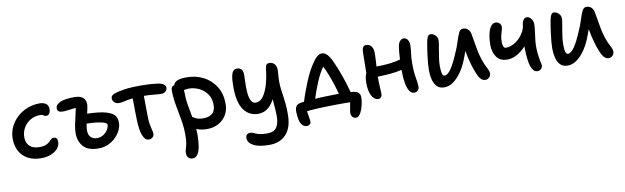

<svg xmlns="http://www.w3.org/2000/svg" viewBox="-46 -1038 5933 1824"><g transform="rotate(-10 2920.5 -126.5)"><path d="M283 9Q209 9 156 -19.5Q103 -48 75 -100Q47 -152 47 -220Q47 -280 71.5 -332Q96 -384 139 -423.5Q182 -463 237.5 -485Q293 -507 356 -507Q392 -507 416.5 -491Q441 -475 441 -436Q441 -412 430 -395.5Q419 -379 399 -379Q387 -379 381 -383.5Q375 -388 367.5 -392.5Q360 -397 343 -397Q290 -397 248.5 -372.5Q207 -348 182.5 -306.5Q158 -265 158 -213Q158 -161 190 -129.5Q222 -98 283 -98Q326 -98 348.5 -108Q371 -118 383.5 -130.5Q396 -143 406 -152.5Q416 -162 432 -162Q468 -162 468 -119Q468 -82 443.5 -53Q419 -24 377.5 -7.5Q336 9 283 9Z M835 12Q735 12 690 -39Q645 -90 645 -167Q645 -204 653.5 -247.5Q662 -291 672.5 -332.5Q683 -374 688 -405Q653 -402 616 -397Q579 -392 562 -392Q509 -392 509 -431Q509 -468 556 -488Q603 -508 689 -508Q734 -508 758 -495.5Q782 -483 791.5 -463.5Q801 -444 801 -422Q801 -405 796 -382Q791 -359 785 -332Q830 -331 882 -326Q934 -321 972 -309Q1024 -293 1046 -267Q1068 -241 1068 -196Q1068 -163 1051.5 -126.5Q1035 -90 1004 -58.5Q973 -27 930 -7.5Q887 12 835 12ZM756 -174Q756 -133 778 -110Q800 -87 839 -87Q873 -87 900 -104.5Q927 -122 942.5 -147.5Q958 -173 958 -197Q958 -214 905 -226Q852 -238 764 -240Q760 -222 758 -205.5Q756 -189 756 -174Z M1322 12Q1299 12 1285 -4Q1271 -20 1261 -47Q1252 -68 1247 -105Q1242 -142 1240 -185Q1238 -228 1238 -269Q1238 -309 1237.5 -342Q1237 -375 1236 -400Q1186 -395 1157 -387Q1128 -379 1101 -379Q1075 -379 1057.5 -395.5Q1040 -412 1040 -435Q1040 -464 1081 -477Q1115 -489 1175.5 -498Q1236 -507 1323 -507Q1369 -507 1408 -505Q1447 -503 1493 -497Q1528 -493 1549 -479Q1570 -465 1570 -446Q1570 -426 1555 -410.5Q1540 -395 1512 -395Q1484 -395 1438.5 -400Q1393 -405 1345 -405Q1345 -368 1346 -317Q1347 -266 1347 -222Q1347 -162 1353.5 -127Q1360 -92 1366 -71.5Q1372 -51 1372 -36Q1372 -14 1356.5 -1Q1341 12 1322 12Z M1699 261Q1677 261 1660.5 246.5Q1644 232 1644 200Q1644 178 1650.5 159Q1657 140 1663 111Q1669 82 1669 29Q1669 -44 1656.5 -115.5Q1644 -187 1630.5 -259Q1617 -331 1615 -406Q1614 -450 1648 -455Q1654 -482 1684.5 -495Q1715 -508 1775 -508Q1864 -508 1937 -470.5Q2010 -433 2053.5 -362.5Q2097 -292 2097 -195Q2097 -137 2070 -90.5Q2043 -44 1994.5 -17Q1946 10 1881 10Q1853 10 1827.5 5Q1802 0 1781 -10Q1783 19 1783 46Q1783 108 1775 156.5Q1767 205 1748.5 233Q1730 261 1699 261ZM1731 -374Q1731 -306 1741.5 -246Q1752 -186 1763 -128Q1778 -118 1801 -107.5Q1824 -97 1867 -97Q1919 -97 1951 -122.5Q1983 -148 1983 -209Q1983 -267 1953.5 -309.5Q1924 -352 1877 -375.5Q1830 -399 1776 -399Q1764 -399 1752 -397Q1740 -395 1729 -393Q1731 -384 1731 -374Z M2442 261Q2339 261 2287 233Q2235 205 2235 159Q2235 116 2279 116Q2293 116 2304.5 121Q2316 126 2332 133Q2348 140 2373 145Q2398 150 2439 150Q2505 150 2530 110.5Q2555 71 2555 5Q2555 -37 2551.5 -74.5Q2548 -112 2545 -161Q2520 -115 2493 -90.5Q2466 -66 2439 -57Q2412 -48 2389 -48Q2300 -48 2248.5 -118.5Q2197 -189 2197 -343Q2197 -412 2205 -447.5Q2213 -483 2227.5 -495Q2242 -507 2260 -507Q2322 -507 2318 -427Q2316 -373 2315.5 -324.5Q2315 -276 2321 -238.5Q2327 -201 2341.5 -179Q2356 -157 2383 -157Q2423 -157 2453 -197Q2483 -237 2503 -304.5Q2523 -372 2532 -455Q2535 -485 2544 -495.5Q2553 -506 2575 -506Q2603 -506 2624 -482Q2645 -458 2639 -400Q2634 -349 2634.5 -311Q2635 -273 2639.5 -239.5Q2644 -206 2649 -171.5Q2654 -137 2658 -94.5Q2662 -52 2662 5Q2662 94 2633.5 150.5Q2605 207 2555.5 234Q2506 261 2442 261Z M3296 149Q3271 149 3259.5 132.5Q3248 116 3248 95Q3248 81 3254 53.5Q3260 26 3264 -5Q3252 -5 3239 -5.5Q3226 -6 3210 -6Q3150 -6 3084.5 -5Q3019 -4 2957 -1Q2895 2 2846 8Q2850 37 2855.5 67.5Q2861 98 2861 111Q2861 126 2850 136Q2839 146 2823 146Q2794 146 2776.5 124.5Q2759 103 2753 74Q2749 56 2746.5 32.5Q2744 9 2744 -7Q2744 -34 2755 -54.5Q2766 -75 2800 -81Q2814 -84 2834 -86Q2844 -121 2861 -168Q2878 -215 2898 -264Q2918 -313 2938 -352Q2975 -423 3010 -466Q3045 -509 3079 -509Q3101 -509 3122.5 -491.5Q3144 -474 3167 -429Q3184 -395 3206.5 -339Q3229 -283 3250 -219.5Q3271 -156 3285 -100Q3297 -99 3309 -97Q3344 -94 3360.5 -78Q3377 -62 3377 -30Q3377 -7 3371 23.5Q3365 54 3354.5 83Q3344 112 3329 130.5Q3314 149 3296 149ZM2998 -246Q2964 -164 2943 -95Q2996 -99 3056.5 -100.5Q3117 -102 3173 -103Q3160 -152 3142.5 -205.5Q3125 -259 3106 -306Q3087 -353 3071 -383Q3052 -356 3033.5 -321.5Q3015 -287 2998 -246Z M3535 11Q3495 11 3471 -35Q3447 -81 3447 -157Q3447 -188 3451.5 -211.5Q3456 -235 3464 -251Q3464 -302 3465.5 -355Q3467 -408 3467 -451Q3467 -478 3476 -496Q3485 -514 3506 -514Q3539 -514 3557.5 -491Q3576 -468 3576 -423Q3576 -398 3574 -364Q3572 -330 3570 -296Q3628 -296 3687.5 -301.5Q3747 -307 3801 -322Q3803 -368 3806.5 -400Q3810 -432 3814 -454Q3818 -478 3833 -496Q3848 -514 3869 -514Q3893 -514 3907.5 -493Q3922 -472 3922 -444Q3922 -408 3915.5 -365Q3909 -322 3909 -268Q3909 -183 3919.5 -125.5Q3930 -68 3930 -38Q3930 -17 3916 -3Q3902 11 3880 11Q3852 11 3834 -18.5Q3816 -48 3807.5 -98Q3799 -148 3799 -209Q3799 -217 3799 -223Q3744 -210 3683.5 -205Q3623 -200 3565 -199Q3565 -197 3565 -194Q3565 -144 3568 -102Q3571 -60 3571 -31Q3571 -13 3561 -1Q3551 11 3535 11Z M4172 11Q4125 11 4099.5 -16.5Q4074 -44 4064 -87Q4054 -130 4054 -174Q4054 -201 4057 -237.5Q4060 -274 4065 -312.5Q4070 -351 4075 -384Q4080 -417 4084 -437Q4090 -471 4100 -490Q4110 -509 4127 -509Q4152 -509 4173 -488.5Q4194 -468 4194 -441Q4194 -426 4189.5 -397Q4185 -368 4178.5 -332.5Q4172 -297 4167.5 -261.5Q4163 -226 4163 -196Q4163 -173 4165 -150.5Q4167 -128 4173.5 -113.5Q4180 -99 4194 -99Q4224 -99 4258 -150Q4292 -201 4328 -288Q4355 -347 4370 -397Q4385 -447 4400 -477.5Q4415 -508 4441 -508Q4470 -508 4489 -489.5Q4508 -471 4513 -441Q4518 -413 4524.5 -374.5Q4531 -336 4538 -297Q4545 -258 4553 -229Q4567 -175 4583 -141Q4599 -107 4610 -85Q4621 -63 4621 -46Q4621 -23 4605 -7Q4589 9 4568 9Q4530 9 4505.5 -36.5Q4481 -82 4458 -160Q4449 -191 4441 -226Q4433 -261 4427 -295Q4420 -276 4412 -254Q4404 -232 4394 -207Q4368 -144 4332.5 -94.5Q4297 -45 4256 -17Q4215 11 4172 11Z M4806 -145Q4737 -145 4703.5 -193Q4670 -241 4670 -311Q4670 -360 4679 -406Q4688 -452 4707 -481.5Q4726 -511 4756 -511Q4776 -511 4792 -497Q4808 -483 4808 -462Q4808 -447 4801.5 -427Q4795 -407 4788.5 -381Q4782 -355 4782 -319Q4782 -297 4788.5 -277.5Q4795 -258 4812 -258Q4853 -258 4893 -281Q4933 -304 4963 -341.5Q4993 -379 5005 -422Q5007 -433 5007 -440Q5016 -509 5058 -509Q5079 -509 5097.5 -486.5Q5116 -464 5116 -429Q5116 -407 5111 -369.5Q5106 -332 5101 -292.5Q5096 -253 5096 -224Q5096 -177 5100.5 -142Q5105 -107 5110 -81Q5113 -64 5116 -53Q5119 -42 5119 -34Q5119 -16 5105.5 -1.5Q5092 13 5070 13Q5045 13 5031 -4.5Q5017 -22 5008 -47Q4998 -75 4992.5 -126Q4987 -177 4987 -224Q4987 -232 4987 -240Q4948 -198 4902 -171.5Q4856 -145 4806 -145Z M5362 11Q5315 11 5289.5 -16.5Q5264 -44 5254 -87Q5244 -130 5244 -174Q5244 -201 5247 -237.5Q5250 -274 5255 -312.5Q5260 -351 5265 -384Q5270 -417 5274 -437Q5280 -471 5290 -490Q5300 -509 5317 -509Q5342 -509 5363 -488.5Q5384 -468 5384 -441Q5384 -426 5379.5 -397Q5375 -368 5368.5 -332.5Q5362 -297 5357.5 -261.5Q5353 -226 5353 -196Q5353 -173 5355 -150.5Q5357 -128 5363.5 -113.5Q5370 -99 5384 -99Q5414 -99 5448 -150Q5482 -201 5518 -288Q5545 -347 5560 -397Q5575 -447 5590 -477.5Q5605 -508 5631 -508Q5660 -508 5679 -489.5Q5698 -471 5703 -441Q5708 -413 5714.5 -374.5Q5721 -336 5728 -297Q5735 -258 5743 -229Q5757 -175 5773 -141Q5789 -107 5800 -85Q5811 -63 5811 -46Q5811 -23 5795 -7Q5779 9 5758 9Q5720 9 5695.5 -36.5Q5671 -82 5648 -160Q5639 -191 5631 -226Q5623 -261 5617 -295Q5610 -276 5602 -254Q5594 -232 5584 -207Q5558 -144 5522.5 -94.5Q5487 -45 5446 -17Q5405 11 5362 11Z"/></g></svg>

Font: Shantell Sans Normal
Style: Regular
Weight: 500
Designer: Stephen Nixon, Anya Danilova, Shantell Martin
Foundry: Arrow Type
Version: Version 1.009;[a7da0bfa3]